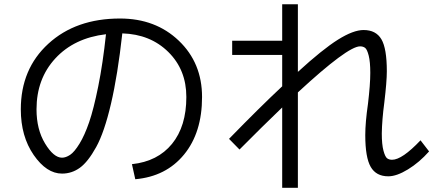

<svg xmlns="http://www.w3.org/2000/svg" viewBox="-20 -813 2040 896"><path d="M595.7 -46.9Q715.8 -59.6 782.7 -141.6Q849.6 -223.6 849.6 -360.4Q849.6 -487.3 765.6 -570.3Q681.6 -653.3 550.8 -657.2Q529.3 -462.9 498 -329.1Q466.8 -195.3 428.7 -126.5Q390.6 -57.6 353 -30.3Q315.4 -2.9 269.5 -2.9Q197.3 -2.9 137.2 -89.8Q77.1 -176.8 77.1 -302.7Q77.1 -491.2 205.6 -608.9Q334 -726.6 540 -726.6Q706.1 -726.6 814.5 -623Q922.9 -519.5 922.9 -360.4Q922.9 -194.3 838.9 -91.8Q754.9 10.7 611.3 23.4ZM474.6 -653.3Q326.2 -635.7 238.3 -540.5Q150.4 -445.3 150.4 -302.7Q150.4 -209 190.4 -143.1Q230.5 -77.1 269.5 -77.1Q287.1 -77.1 307.1 -90.3Q327.1 -103.5 351.1 -142.6Q375 -181.6 396 -242.7Q417 -303.7 438.5 -410.2Q460 -516.6 474.6 -653.3Z M1063.5 -623H1296.9V-793H1370.1V-477.5Q1485.4 -583 1557.1 -627.9Q1628.9 -672.9 1676.8 -672.9Q1734.4 -672.9 1759.8 -629.9Q1785.2 -586.9 1785.2 -480.5Q1785.2 -432.6 1773.4 -334Q1762.7 -253.9 1761.7 -190.4Q1761.7 -138.7 1769.5 -109.9Q1777.3 -81.1 1786.6 -74.2Q1795.9 -67.4 1809.6 -67.4Q1856.4 -67.4 1942.4 -158.2L1982.4 -106.4Q1936.5 -54.7 1883.8 -22.5Q1831.1 9.8 1792 9.8Q1735.4 9.8 1710 -34.2Q1684.6 -78.1 1684.6 -182.6Q1684.6 -241.2 1697.3 -329.1Q1708 -418.9 1708 -472.7Q1708 -524.4 1700.7 -553.2Q1693.4 -582 1684.1 -589.4Q1674.8 -596.7 1660.2 -596.7Q1602.5 -596.7 1370.1 -381.8V63.5H1296.9V-311.5Q1201.2 -219.7 1097.7 -115.2L1048.8 -165Q1191.4 -311.5 1296.9 -410.2V-556.6H1063.5Z"/></svg>

Font: Mgen+ 1c regular
Style: Regular
Weight: 400
Designer: [Source Han Sans]
Ryoko NISHIZUKA  (kana & ideographs); Paul D. Hunt (Latin, Greek & Cyrillic); Wenlong ZHANG  (bopomofo
Version: Version 1.059.20150602